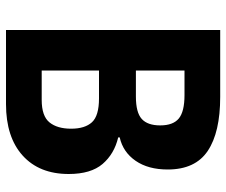

<svg xmlns="http://www.w3.org/2000/svg" viewBox="-77 -677 754 640"><g transform="rotate(90 300.0 -357.0)"><path d="M327 0Q437 0 498.5 -55.5Q560 -111 560 -209Q560 -283 526.5 -322Q493 -361 438 -374V-379Q487 -390 516 -432Q545 -474 545 -539Q545 -631 483 -672.5Q421 -714 303 -714H80V0ZM215 -595H297Q352 -595 375 -576Q398 -557 398 -514Q398 -472 376.5 -452.5Q355 -433 302 -433H215ZM215 -310H308Q366 -310 387.5 -286.5Q409 -263 409 -217Q409 -171 388 -145Q367 -119 313 -119H215Z"/></g></svg>

Font: Noto Sans Mono UI
Style: Bold
Weight: 700
Designer: Monotype Design team
Foundry: Monotype Imaging Inc.
Version: 1.000